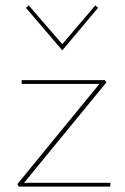

<svg xmlns="http://www.w3.org/2000/svg" viewBox="-20 -689 462 709"><path d="M388 -14 387 0H49L44 -9L347 -379H60V-393H367L373 -385L69 -14ZM76 -660 86 -669 210 -526 332 -669 342 -660 210 -503Z"/></svg>

Font: Ysabeau Thin
Style: Regular
Weight: 200
Designer: Christian Thalmann (Catharsis Fonts)
Version: Version 0.003